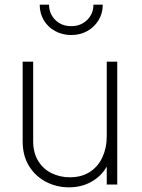

<svg xmlns="http://www.w3.org/2000/svg" viewBox="-20 -790 610 822"><path d="M275 12Q330 12 372.5 -12.5Q415 -37 437 -77V0H482V-526H437V-206Q437 -158 419 -118Q401 -78 365.5 -54.5Q330 -31 279 -31Q237 -31 201 -48.5Q165 -66 143.5 -101Q122 -136 122 -186V-526H77V-186Q77 -122 105 -78Q133 -34 178 -11Q223 12 275 12ZM285 -640Q323 -640 353.5 -657Q384 -674 402 -703.5Q420 -733 420 -770H380Q380 -731 353 -704.5Q326 -678 285 -678Q244 -678 217 -704.5Q190 -731 190 -770H150Q150 -733 167.5 -703.5Q185 -674 216 -657Q247 -640 285 -640Z"/></svg>

Font: Plus Jakarta Sans ExtraLight
Style: Regular
Weight: 200
Designer: Gumpita Rahayu
Foundry: Tokotype
Version: Version 2.004; ttfautohint (v1.8.3)